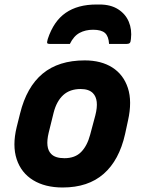

<svg xmlns="http://www.w3.org/2000/svg" viewBox="-20 -820 640 852"><path d="M393 -688Q359 -688 333 -674Q307 -660 290 -625H201Q191 -625 189.5 -629Q188 -633 192 -647Q218 -726 271.5 -763Q325 -800 408 -800H422Q471 -800 504 -779Q537 -758 551.5 -723.5Q566 -689 561 -647Q560 -633 555.5 -629Q551 -625 541 -625H464Q462 -659 446 -673.5Q430 -688 393 -688ZM356 -552Q429 -552 478.5 -520.5Q528 -489 547.5 -429.5Q567 -370 548 -285L535 -225Q509 -109 440 -48.5Q371 12 258 12Q180 12 127 -20.5Q74 -53 54 -113.5Q34 -174 54 -256L69 -316Q98 -434 169 -493Q240 -552 356 -552ZM338 -425Q290 -425 260.5 -398Q231 -371 218 -320L196 -231Q180 -164 207 -137Q225 -118 266 -118Q313 -118 340 -145.5Q367 -173 380 -222L403 -308Q421 -378 392 -407Q374 -425 338 -425Z"/></svg>

Font: Recursive Sn Lnr St XBd
Style: Italic
Weight: 800
Italic angle: -15°
Version: Version 1.079;hotconv 1.0.112;makeotfexe 2.5.65598; ttfautoh